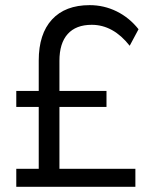

<svg xmlns="http://www.w3.org/2000/svg" viewBox="-20 -723 581 743"><path d="M43 0V-69.8H129.9V-309.1H43V-371.1H129.9V-488.8Q129.9 -591.8 181.2 -647.5Q232.4 -703.1 327.1 -703.1Q382.3 -703.1 431.4 -679Q480.5 -654.8 516.1 -609.9L481.9 -545.9Q418 -627 335 -627Q273.9 -627 241.9 -591.3Q210 -555.7 210 -487.8V-371.1H392.1V-309.1H210V-69.8H503.9V0Z"/></svg>

Font: Montserrat Light
Style: Regular
Weight: 300
Designer: Julieta Ulanovsky
Foundry: Julieta Ulanovsky
Version: Version 1.000;PS 002.000;hotconv 1.0.70;makeotf.lib2.5.58329